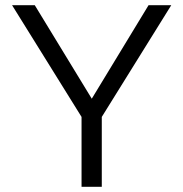

<svg xmlns="http://www.w3.org/2000/svg" viewBox="-20 -720 706 740"><path d="M294.3 -269.4 26.5 -700H114L333.7 -339.6L552.6 -700H640.1L372.3 -269.4V0H294.3Z"/></svg>

Font: AF Albert Sans Medium
Style: Regular
Weight: 500
Designer: Andreas Rasmussen
Foundry: a.Foundry
Version: Version 1.300;Glyphs 3.2 (3231)